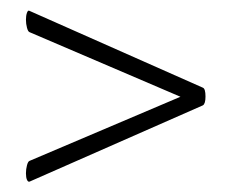

<svg xmlns="http://www.w3.org/2000/svg" viewBox="-20 -422 447 370"><path d="M376 -236Q376 -222 371 -219L37 -72Q34 -71 32 -75.5Q30 -80 30 -88Q30 -96 32 -103.5Q34 -111 37 -112L350 -245V-226L37 -360Q34 -361 32 -368.5Q30 -376 30 -384Q30 -392 32 -397.5Q34 -403 37 -401L371 -253Q376 -251 376 -236Z"/></svg>

Font: Cormorant Unicase
Style: Regular
Weight: 400
Designer: Christian Thalmann (Catharsis Fonts)
Foundry: Catharsis Fonts
Version: Version 4.000